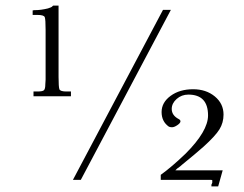

<svg xmlns="http://www.w3.org/2000/svg" viewBox="-20 -639 866 682"><path d="M188 -619V-366Q188 -330 191 -322Q194 -314 216 -314H232V-297H99V-314H113Q131 -314 136 -318.5Q141 -323 141 -340Q141 -348 142 -356V-533Q142 -570 139 -578Q136 -586 113 -586H96V-602L102 -603H105Q125 -603 150 -609Q163 -613 165.5 -616Q168 -619 169 -619ZM267 0H239L559 -604H587ZM551 0V-18Q590 -46 639 -93Q719 -173 719 -229Q719 -303 649 -303Q625 -303 607.5 -287.5Q590 -272 590 -252Q590 -229 615 -216Q621 -213 621 -208Q621 -202 610 -194.5Q599 -187 591 -187Q585 -187 580 -189Q554 -207 554 -241Q554 -275 586 -298.5Q618 -322 666 -322Q712 -322 743 -296.5Q774 -271 774 -232Q774 -203 759.5 -179.5Q745 -156 703 -118Q676 -94 628 -55Q622 -49 609 -40L603 -34H771L755 23H731V17L734 10V1Q733 0 729 0Z"/></svg>

Font: New Athena Unicode
Style: Regular
Weight: 400
Designer: J. Rusten 1997; rev. by R. Hancock 2001, 2002, rev. by D. Mastronarde 2002-2021
Foundry: GreekKeys New Athena Unicode
Version: Version 5.008